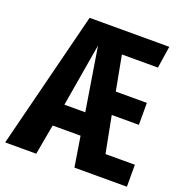

<svg xmlns="http://www.w3.org/2000/svg" viewBox="-140 -823 887 935"><g transform="rotate(20 303.5 -355.5)"><path d="M321.5 -156.4H176.9L148.7 0H-12.3L166.7 -710.8H579.5L562.1 -596.9H375.4L409.2 -416.9H570.3V-303.1H429.7L466.2 -113.8H618.5V0H346.7ZM195.9 -271.3H304.1L251.3 -597.9Z"/></g></svg>

Font: Fira Code
Style: Bold
Weight: 700
Monospace: yes
Designer: Carrois Corporate, Edenspiekermann AG, Nikita Prokopov
Foundry: Carrois Corporate, Edenspiekermann AG, Nikita Prokopov
Version: Version 6.000; ttfautohint (v1.8.2) -l 8 -r 50 -G 200 -x 14 